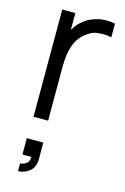

<svg xmlns="http://www.w3.org/2000/svg" viewBox="-124 -601 609 934"><g transform="rotate(15 180.0 -134.0)"><path d="M70 0V-540H136V-454.5Q141 -463.5 146.5 -471.5Q161 -491.5 178 -504.5Q199 -523 227 -532.8Q255 -542.5 272.5 -543.5Q290 -544.5 296 -544.5Q317.5 -544.5 335.5 -540V-471Q316.5 -476 294.5 -476Q283 -476 259.5 -473.2Q236 -470.5 206.5 -446.5Q179.5 -425.5 166 -396.2Q152.5 -367 148 -334.2Q143.5 -301.5 143.5 -269.5V0ZM65.5 275V236Q71.5 236 82.5 232.5Q93.5 229 101.8 219.8Q110 210.5 110 195Q110 193.5 110 191.5H65.5V109H148.5V191.5Q148.5 233.5 122.5 254.2Q96.5 275 65.5 275Z"/></g></svg>

Font: Cns Manrope
Style: Regular
Weight: 400
Designer: Mikhail Sharanda
Foundry: Mikhail Sharanda
Version: Version 4.504